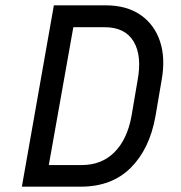

<svg xmlns="http://www.w3.org/2000/svg" viewBox="-20 -700 677 720"><path d="M62 0 182 -680H376Q455 -680 507 -644Q559 -608 580 -545Q601 -482 586 -399L563 -264Q541 -141 470 -70.5Q399 0 283 0ZM372 -598H255L163 -81H286Q361 -81 409 -129Q457 -177 473 -264L496 -399Q513 -491 481 -544.5Q449 -598 372 -598Z"/></svg>

Font: Inria Sans
Style: Italic
Weight: 400
Italic angle: -10°
Designer: Black Foundry Team
Foundry: Black Foundry
Version: Version 1.2; ttfautohint (v1.8.3)